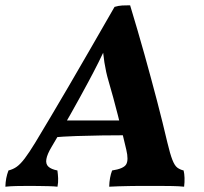

<svg xmlns="http://www.w3.org/2000/svg" viewBox="-52 -702 771 725"><path d="M-31.7 3Q-31.2 -14.3 -28.4 -28.9Q-25.6 -43.6 -20 -58.3Q-2.1 -62.7 11.6 -72.7Q25.4 -82.6 41.7 -104.1Q58 -125.6 81.5 -164.1Q109 -210.3 140 -261.9Q170.9 -313.6 206.6 -374.9Q242.3 -436.2 285.3 -510.6Q328.3 -584.9 380.5 -676Q395.2 -680.5 409.4 -681.3Q423.5 -682 439.3 -682Q467.9 -587.9 493.5 -496.4Q519 -404.9 541 -321Q562.9 -237.1 579.7 -164.9Q590.2 -120.6 598.8 -98.7Q607.3 -76.8 617.3 -69.2Q627.3 -61.7 641.3 -58.3Q644.3 -46.2 644.8 -30.3Q645.3 -14.3 643.2 3Q625.1 1 598.9 0.5Q572.7 0 547.7 0Q522.7 0 507.2 0Q494.7 0 476 0Q457.2 0 436.2 0.5Q415.2 1 395.2 1.5Q375.3 2 360.3 3Q360.8 -14.8 363.6 -30.2Q366.4 -45.7 371.4 -58.3Q414.4 -64.8 424.3 -81.1Q434.3 -97.4 424.8 -137.1Q409.5 -202.4 392.9 -267.7Q376.3 -333.1 357.5 -397.4Q348 -429.4 342.2 -466.5Q336.5 -503.5 334.1 -544.7H356.8Q338.2 -503 319.5 -465.7Q300.8 -428.5 282.8 -395.1Q249.6 -333.1 214.6 -271.1Q179.7 -209.2 143 -147.7Q126.2 -119.7 123.1 -101.3Q119.9 -82.8 130.7 -72.8Q141.4 -62.8 164.8 -58.3Q166.8 -44.1 167.5 -28.7Q168.2 -13.2 165.1 3Q151.8 1.5 132.6 1Q113.4 0.5 93.4 0.3Q73.5 0 57 0Q31.5 0 9.3 0.5Q-12.8 1 -31.7 3ZM141.2 -182.6 166.3 -247.2H419.9L426.5 -191.3Q381.5 -191.3 333.1 -190.6Q284.7 -189.8 235.8 -188.3Q186.8 -186.7 141.2 -182.6Z"/></svg>

Font: Vollkorn
Style: Italic
Weight: 400
Italic angle: -11°
Designer: Friedrich Althausen
Foundry: Friedrich Althausen
Version: Version 5.001